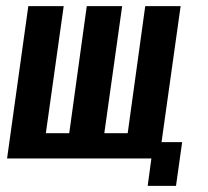

<svg xmlns="http://www.w3.org/2000/svg" viewBox="-20 -515 677 624"><path d="M460 89 472 0H3L72 -495H187L129 -82H205L262 -495H377L319 -82H395L452 -495H567L505 -53H572L552 89Z"/></svg>

Font: Alumni Sans
Style: Bold Italic
Weight: 700
Italic angle: -8°
Designer: Robert E. Leuschke
Foundry: Robert E. Leuschke
Version: Version 1.016